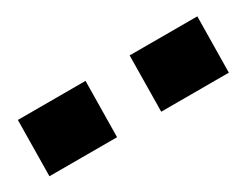

<svg xmlns="http://www.w3.org/2000/svg" viewBox="-31 -842 458 357"><g transform="rotate(-30 198.5 -663.0)"><path d="M246.5 -723H391.8L390.2 -603H245ZM6.5 -723H151.8L150.2 -603H5Z"/></g></svg>

Font: Public Sans VF
Style: Regular
Weight: 400
Designer: Pablo Impallari, Rodrigo Fuenzalida (Modified by Dan O. Williams and USWDS)
Version: Version 1.003